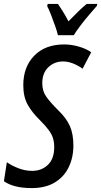

<svg xmlns="http://www.w3.org/2000/svg" viewBox="-42 -951 517 981"><path d="M120 10Q28 10 -22 -25L-7 -122Q19 -104 53 -91Q87 -78 122 -78Q171 -78 203 -109Q235 -140 235 -199Q235 -224 229 -244Q223 -264 207.5 -285.5Q192 -307 163 -336Q122 -376 99.5 -416Q77 -456 77 -516Q77 -609 133 -666.5Q189 -724 286 -724Q322 -724 360.5 -713Q399 -702 424 -684L380 -600Q356 -617 330.5 -627Q305 -637 280 -637Q236 -637 205 -607.5Q174 -578 174 -526Q174 -486 194 -457.5Q214 -429 256 -387Q296 -349 314.5 -308Q333 -267 333 -208Q333 -146 309 -96.5Q285 -47 237.5 -18.5Q190 10 120 10ZM254 -771Q250 -789 240 -817.5Q230 -846 219 -874.5Q208 -903 199 -920L202 -931H254Q264 -917 278 -894.5Q292 -872 308 -842Q334 -869 357.5 -892Q381 -915 401 -931H455L453 -921Q438 -904 414 -876Q390 -848 368 -819Q346 -790 335 -771Z"/></svg>

Font: Noto Sans ExtraCondensed Medium
Style: Italic
Weight: 500
Width: 2
Italic angle: -12°
Designer: Monotype Design Team
Foundry: Monotype Imaging Inc.
Version: Version 2.013; ttfautohint (v1.8.4.7-5d5b)